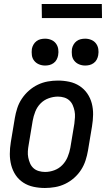

<svg xmlns="http://www.w3.org/2000/svg" viewBox="-20 -930 540 958"><path d="M204 8Q175 8 147 2Q119 -4 96 -19Q73 -34 58 -56.5Q43 -79 36 -106Q29 -133 29 -162Q29 -191 34 -221L54 -341Q58 -365 66 -390Q74 -415 89 -437.5Q104 -460 124.5 -478Q145 -496 169 -507.5Q193 -519 218.5 -523.5Q244 -528 269 -528Q298 -528 326 -522Q354 -516 377 -501Q400 -486 415.5 -463.5Q431 -441 438 -414Q445 -387 444.5 -358Q444 -329 439 -299L419 -179Q415 -155 407 -130Q399 -105 384.5 -82.5Q370 -60 349.5 -42Q329 -24 305 -12.5Q281 -1 255 3.5Q229 8 204 8ZM205 -72Q228 -72 251 -80.5Q274 -89 291 -106.5Q308 -124 317.5 -147Q327 -170 331 -193L351 -313Q353 -329 354 -345Q355 -361 352 -376Q349 -391 343 -405Q337 -419 326 -429Q315 -439 300 -443.5Q285 -448 269 -448Q246 -448 222.5 -439.5Q199 -431 182 -413.5Q165 -396 156 -373Q147 -350 143 -327L123 -207Q120 -191 119 -175Q118 -159 121 -144Q124 -129 130 -115Q136 -101 147 -91Q158 -81 173.5 -76.5Q189 -72 205 -72ZM405 -603Q389 -603 374.5 -609Q360 -615 350.5 -627Q341 -639 339 -654.5Q337 -670 339 -686Q341 -697 347 -707.5Q353 -718 362.5 -725Q372 -732 383 -734.5Q394 -737 405 -737Q421 -737 435.5 -731Q450 -725 459 -713Q468 -701 470.5 -685.5Q473 -670 470 -654Q468 -643 462.5 -632.5Q457 -622 447 -615Q437 -608 426.5 -605.5Q416 -603 405 -603ZM205 -603Q189 -603 174.5 -609Q160 -615 150.5 -627Q141 -639 139 -654.5Q137 -670 139 -686Q141 -697 147 -707.5Q153 -718 162.5 -725Q172 -732 183 -734.5Q194 -737 205 -737Q221 -737 235.5 -731Q250 -725 259 -713Q268 -701 270.5 -685.5Q273 -670 270 -654Q268 -643 262.5 -632.5Q257 -622 247 -615Q237 -608 226.5 -605.5Q216 -603 205 -603ZM189 -840 188 -910H488L489 -840Z"/></svg>

Font: Iosevka Term Curly Md Obl
Style: Regular
Weight: 500
Italic angle: -9°
Designer: Belleve Invis
Foundry: Belleve Invis
Version: Version 32.3.0